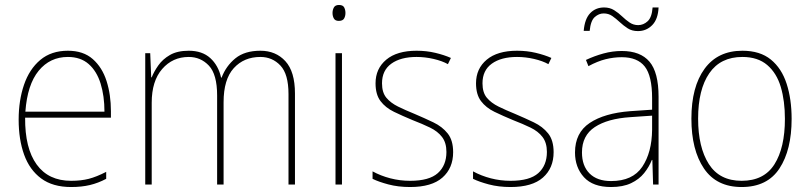

<svg xmlns="http://www.w3.org/2000/svg" viewBox="-20 -835 3258 772"><path d="M253 -631Q315 -631 353 -597.5Q391 -564 408.5 -509Q426 -454 426 -388V-362H81Q80 -239 127.5 -173.5Q175 -108 266 -108Q306 -108 337 -116Q368 -124 407 -144V-116Q375 -99 341.5 -91Q308 -83 266 -83Q192 -83 145.5 -117.5Q99 -152 77 -213Q55 -274 55 -354Q55 -431 76.5 -494Q98 -557 142 -594Q186 -631 253 -631ZM253 -606Q181 -606 135.5 -550.5Q90 -495 82 -386H400Q400 -449 384.5 -499Q369 -549 336.5 -577.5Q304 -606 253 -606Z M1027 -631Q1089 -631 1127.5 -589Q1166 -547 1166 -459V-93H1140V-457Q1140 -537 1107.5 -571.5Q1075 -606 1027 -606Q961 -606 920 -561Q879 -516 879 -424V-93H853V-451Q853 -536 820 -571Q787 -606 739 -606Q674 -606 632 -557.5Q590 -509 590 -422V-93H564V-621H584L588 -524H590Q599 -547 616.5 -572Q634 -597 663.5 -614Q693 -631 739 -631Q793 -631 825.5 -601.5Q858 -572 869 -523H871Q889 -570 926.5 -600.5Q964 -631 1027 -631Z M1343 -815Q1359 -815 1364 -805Q1369 -795 1369 -783Q1369 -770 1363.5 -760.5Q1358 -751 1342 -751Q1328 -751 1322.5 -760.5Q1317 -770 1317 -783Q1317 -795 1322.5 -805Q1328 -815 1343 -815ZM1355 -621V-93H1329V-621Z M1802 -223Q1802 -159 1759 -121Q1716 -83 1629 -83Q1581 -83 1541.5 -93.5Q1502 -104 1478 -116V-146Q1511 -128 1549.5 -118Q1588 -108 1629 -108Q1706 -108 1740.5 -139Q1775 -170 1775 -224Q1775 -261 1757.5 -284Q1740 -307 1709 -322Q1678 -337 1639 -352Q1598 -369 1564 -385.5Q1530 -402 1510 -428.5Q1490 -455 1490 -500Q1490 -559 1533 -595Q1576 -631 1655 -631Q1695 -631 1730.5 -622.5Q1766 -614 1793 -602L1781 -577Q1758 -590 1723.5 -598Q1689 -606 1655 -606Q1591 -606 1553.5 -579Q1516 -552 1516 -500Q1516 -463 1533.5 -442Q1551 -421 1580.5 -406.5Q1610 -392 1647 -377Q1687 -360 1722.5 -343Q1758 -326 1780 -298.5Q1802 -271 1802 -223Z M2206 -223Q2206 -159 2163 -121Q2120 -83 2033 -83Q1985 -83 1945.5 -93.5Q1906 -104 1882 -116V-146Q1915 -128 1953.5 -118Q1992 -108 2033 -108Q2110 -108 2144.5 -139Q2179 -170 2179 -224Q2179 -261 2161.5 -284Q2144 -307 2113 -322Q2082 -337 2043 -352Q2002 -369 1968 -385.5Q1934 -402 1914 -428.5Q1894 -455 1894 -500Q1894 -559 1937 -595Q1980 -631 2059 -631Q2099 -631 2134.5 -622.5Q2170 -614 2197 -602L2185 -577Q2162 -590 2127.5 -598Q2093 -606 2059 -606Q1995 -606 1957.5 -579Q1920 -552 1920 -500Q1920 -463 1937.5 -442Q1955 -421 1984.5 -406.5Q2014 -392 2051 -377Q2091 -360 2126.5 -343Q2162 -326 2184 -298.5Q2206 -271 2206 -223Z M2480 -630Q2555 -630 2591.5 -587Q2628 -544 2628 -446V-93H2606L2603 -192H2601Q2590 -164 2570 -139Q2550 -114 2517.5 -98.5Q2485 -83 2437 -83Q2364 -83 2328 -122.5Q2292 -162 2292 -222Q2292 -301 2351 -340.5Q2410 -380 2514 -388L2602 -394V-440Q2602 -530 2572.5 -567.5Q2543 -605 2480 -605Q2448 -605 2415.5 -597Q2383 -589 2346 -569L2336 -594Q2370 -610 2406.5 -620Q2443 -630 2480 -630ZM2515 -364Q2423 -358 2371.5 -324Q2320 -290 2320 -222Q2320 -168 2350.5 -137.5Q2381 -107 2437 -107Q2524 -107 2562.5 -164.5Q2601 -222 2602 -313V-370ZM2327 -711Q2331 -759 2353 -782Q2375 -805 2409 -805Q2432 -805 2449.5 -794Q2467 -783 2481.5 -769Q2496 -755 2511.5 -744.5Q2527 -734 2546 -734Q2567 -734 2584 -749.5Q2601 -765 2604 -805H2628Q2626 -758 2602.5 -734Q2579 -710 2545 -710Q2521 -710 2504 -721Q2487 -732 2472 -746Q2457 -760 2442 -770.5Q2427 -781 2407 -781Q2388 -781 2371.5 -766.5Q2355 -752 2351 -711Z M3163 -357Q3163 -232 3114 -157.5Q3065 -83 2962 -83Q2861 -83 2810.5 -157.5Q2760 -232 2760 -358Q2760 -486 2813 -558.5Q2866 -631 2965 -631Q3036 -631 3079.5 -595.5Q3123 -560 3143 -498Q3163 -436 3163 -357ZM2787 -358Q2787 -243 2830 -175.5Q2873 -108 2962 -108Q3052 -108 3094 -174.5Q3136 -241 3136 -357Q3136 -429 3119.5 -485Q3103 -541 3065 -573.5Q3027 -606 2965 -606Q2877 -606 2832 -540.5Q2787 -475 2787 -358Z"/></svg>

Font: Noto Sans Telugu UI SemiCondensed Thin
Style: Regular
Weight: 100
Width: 4
Designer: Jelle Bosma - Monotype Design Team
Foundry: Monotype Imaging Inc.
Version: Version 2.005; ttfautohint (v1.8.4.7-5d5b)